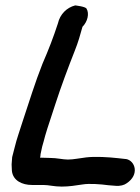

<svg xmlns="http://www.w3.org/2000/svg" viewBox="-20 -700 519 710"><path d="M25 -119C24 -109 24 -102 23 -93V-90L24 -68C28 -32 62 -16 98 -16H140C161 -16 179 -10 208 -10C236 -10 259 -14 286 -18C310 -22 352 -19 381 -15L406 -13C425 -11 440 -16 448 -22C497 -54 480 -106 446 -112H444L417 -115C381 -119 334 -122 299 -118C273 -115 252 -110 231 -110C212 -110 191 -116 164 -116L128 -117C129 -120 130 -124 130 -130L136 -158C140 -171 143 -183 147 -198C157 -233 171 -271 184 -313C206 -381 232 -450 256 -511C270 -546 276 -569 285 -601C304 -620 311 -650 300 -668C296 -676 258 -680 258 -680C227 -672 202 -648 194 -613C177 -561 160 -517 137 -464C110 -396 87 -321 64 -252C54 -219 42 -188 34 -154Z"/></svg>

Font: Stray Cat
Style: ExBlkCnObl
Weight: 1000
Version: Version 1.0